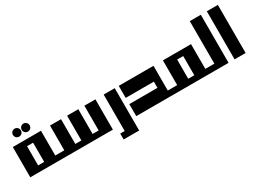

<svg xmlns="http://www.w3.org/2000/svg" viewBox="-31 -1231 2733 2024"><g transform="rotate(-30 1335.0 -219.0)"><path d="M0 -368.7H342.8V0H0ZM134.3 -301.3V-67.4H208V-301.3ZM113.3 -527.3Q125.5 -527.3 137.2 -521Q148.9 -514.6 155.5 -502.9Q162.1 -491.2 162.1 -478.5Q162.1 -465.8 155.5 -454.1Q148.9 -442.4 137.5 -436Q126 -429.7 113.3 -429.7Q100.6 -429.7 88.9 -436Q77.1 -442.4 70.8 -454.1Q64.5 -465.8 64.5 -478.5Q64.5 -491.2 71 -502.9Q77.6 -514.6 89.4 -521Q101.1 -527.3 113.3 -527.3ZM220.2 -527.3Q232.4 -527.3 243.9 -521Q255.4 -514.6 262 -502.9Q268.6 -491.2 268.6 -478.5Q268.6 -465.8 262.2 -454.1Q255.9 -442.4 244.4 -436Q232.9 -429.7 220.2 -429.7Q207.5 -429.7 195.8 -436Q184.1 -442.4 177.7 -454.1Q171.4 -465.8 171.4 -478.5Q171.4 -491.2 178 -502.9Q184.6 -514.6 196 -521Q207.5 -527.3 220.2 -527.3Z M452.6 -67.4V-368.7H586.9V-67.4H660.6V-368.7H797.4V-67.4H871.1V-368.7H1005.4V0H315.9V-67.4Z M1106 -368.7H1240.7V146.5H1051.8V74.7H1106Z M1289.6 -368.7H1712.4V0H1289.6V-146.5H1632.3V-222.2H1289.6Z M1827.1 -67.4V-368.7H2169.4V0H1685.5V-67.4ZM1961.4 -301.3V-67.4H2035.2V-301.3Z M2279.3 -67.4V-585.4H2413.6V0H2142.6V-67.4Z M2486.8 -585.4H2621.1V0H2486.8Z"/></g></svg>

Font: Aqlam Corner
Style: Regular
Weight: 400
Designer: Developer/ Husham Jawad
Version: Version 1.00;December 29, 2020;FontCreator 13.0.0.2683 32-bi